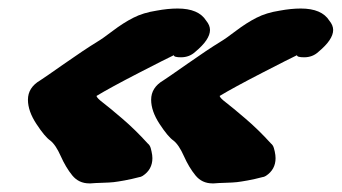

<svg xmlns="http://www.w3.org/2000/svg" viewBox="-20 -469 794 446"><path d="M383.8 -340.8Q369.1 -334 302.7 -299.8Q236.3 -265.6 204.1 -246.1Q205.1 -241.2 219.2 -230.5Q233.4 -219.7 263.7 -193.8Q293.9 -168 323.2 -135.7Q328.1 -131.8 330.1 -125L332 -117.2Q334 -108.4 334 -101.6Q334 -75.2 311.5 -60.5Q306.6 -57.6 303.7 -57.6Q285.2 -52.7 269 -49.8Q252.9 -46.9 244.1 -45.9Q235.4 -44.9 217.8 -44.4Q200.2 -43.9 190.4 -43H187.5Q163.1 -43 147.9 -61.5Q132.8 -80.1 121.1 -106.4Q109.4 -132.8 96.7 -142.6Q84 -151.4 64.5 -181.2Q44.9 -210.9 44.9 -237.3Q44.9 -265.6 73.2 -282.2Q81.1 -287.1 128.4 -320.3Q175.8 -353.5 206.1 -372.1Q217.8 -378.9 242.2 -397.5Q266.6 -416 289.6 -427.7Q312.5 -439.5 343.8 -444.3Q370.1 -449.2 392.6 -449.2Q441.4 -449.2 459 -420.9Q467.8 -410.2 467.8 -399.4Q467.8 -377 433.6 -348.6Q419.9 -335.9 400.4 -335.9Q383.8 -335.9 383.8 -340.8ZM669.9 -340.8Q655.3 -334 588.9 -299.8Q522.5 -265.6 490.2 -246.1Q491.2 -241.2 505.4 -230.5Q519.5 -219.7 549.8 -193.8Q580.1 -168 609.4 -135.7Q614.3 -131.8 616.2 -125L618.2 -117.2Q620.1 -108.4 620.1 -101.6Q620.1 -75.2 597.7 -60.5Q592.8 -57.6 589.8 -57.6Q571.3 -52.7 555.2 -49.8Q539.1 -46.9 530.3 -45.9Q521.5 -44.9 503.9 -44.4Q486.3 -43.9 476.6 -43H473.6Q449.2 -43 434.1 -61.5Q418.9 -80.1 407.2 -106.4Q395.5 -132.8 382.8 -142.6Q370.1 -151.4 350.6 -181.2Q331.1 -210.9 331.1 -237.3Q331.1 -265.6 359.4 -282.2Q367.2 -287.1 414.6 -320.3Q461.9 -353.5 492.2 -372.1Q503.9 -378.9 528.3 -397.5Q552.7 -416 575.7 -427.7Q598.6 -439.5 629.9 -444.3Q656.2 -449.2 678.7 -449.2Q727.5 -449.2 745.1 -420.9Q753.9 -410.2 753.9 -399.4Q753.9 -377 719.7 -348.6Q706.1 -335.9 686.5 -335.9Q669.9 -335.9 669.9 -340.8Z"/></svg>

Font: Essays1743
Style: BoldItalic
Weight: 700
Italic angle: -10°
Designer: Based on the typeface in a 1743 English translation of the essays of Montaigne.  PostScript/TrueType font designed by Jo
Version: Version 002.100